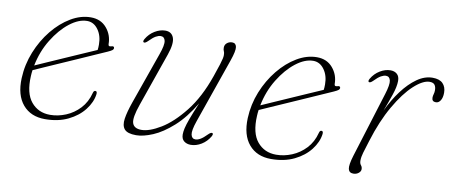

<svg xmlns="http://www.w3.org/2000/svg" viewBox="-50 -638 1941 825"><g transform="rotate(10 921.0 -225.0)"><path d="M371.5 -136.5Q367 -101 341.2 -67.8Q315.5 -34.5 272.2 -13.5Q229 7.5 171.5 7.5Q109.5 7.5 74.8 -33.5Q40 -74.5 43 -148.5Q45.5 -208.5 67.8 -263.8Q90 -319 125.5 -362.8Q161 -406.5 204 -432Q247 -457.5 291 -457.5Q334.5 -457.5 360 -427.5Q385.5 -397.5 385.5 -357.5Q385.5 -346 398 -350Q411.5 -354.5 411.5 -344Q411.5 -339.5 406.8 -335.5Q402 -331.5 387.5 -325Q369 -317 337.2 -302.8Q305.5 -288.5 267.8 -272Q230 -255.5 193.2 -239.2Q156.5 -223 127 -210Q97.5 -197 83 -190.5Q81 -177.5 80.5 -164.5Q76.5 -89 107.5 -51.8Q138.5 -14.5 190 -14.5Q224.5 -14.5 258.5 -28.5Q292.5 -42.5 318.5 -70.2Q344.5 -98 355 -139Q357.5 -149.5 364.5 -149.5Q373 -149.5 371.5 -136.5ZM278 -439.5Q241.5 -439.5 202 -408.8Q162.5 -378 130.8 -326.2Q99 -274.5 86.5 -211.5Q105 -220 137.2 -234Q169.5 -248 207.2 -264.8Q245 -281.5 281 -297.2Q317 -313 343.5 -324.5Q345 -333 345 -348.5Q345 -387 326 -413.2Q307 -439.5 278 -439.5Z M891 -58.5Q897 -56 890.5 -44Q876.5 -20 853.8 -6.2Q831 7.5 808 7.5Q790 7.5 778.2 -2Q766.5 -11.5 766.5 -31Q766.5 -42.5 770 -58.2Q773.5 -74 783.5 -101.2Q793.5 -128.5 813 -174.5Q773 -107.5 728.2 -67.5Q683.5 -27.5 642 -10Q600.5 7.5 569.5 7.5Q531.5 7.5 518.2 -8.2Q505 -24 509.5 -54.2Q514 -84.5 529.5 -128.5L608.5 -352.5Q624 -395.5 620.2 -413Q616.5 -430.5 600.5 -430.5Q591 -430.5 579 -423.8Q567 -417 550.5 -400Q539 -388.5 533 -391Q527 -393.5 533.5 -405.5Q547.5 -429.5 570.2 -443.2Q593 -457 616 -457Q643.5 -457 652.5 -432.8Q661.5 -408.5 644 -358L562.5 -124.5Q541 -63.5 548.5 -41.2Q556 -19 588 -19Q622.5 -19 672 -49Q721.5 -79 771 -141.5Q820.5 -204 854 -300.5Q866.5 -336 872.2 -354.8Q878 -373.5 879.8 -382.2Q881.5 -391 881.5 -396.5Q881.5 -408 878.5 -413.5Q875.5 -419 875.5 -428.5Q875.5 -441.5 885 -449.2Q894.5 -457 907.5 -457Q923.5 -457 926.5 -440.5Q929.5 -424 914 -379.5L815.5 -97Q800.5 -54 804.2 -36.5Q808 -19 823.5 -19Q833.5 -19 845.2 -25.8Q857 -32.5 873.5 -49.5Q885 -61 891 -58.5Z M1358 -136.5Q1353.5 -101 1327.8 -67.8Q1302 -34.5 1258.8 -13.5Q1215.5 7.5 1158 7.5Q1096 7.5 1061.2 -33.5Q1026.5 -74.5 1029.5 -148.5Q1032 -208.5 1054.2 -263.8Q1076.5 -319 1112 -362.8Q1147.5 -406.5 1190.5 -432Q1233.5 -457.5 1277.5 -457.5Q1321 -457.5 1346.5 -427.5Q1372 -397.5 1372 -357.5Q1372 -346 1384.5 -350Q1398 -354.5 1398 -344Q1398 -339.5 1393.2 -335.5Q1388.5 -331.5 1374 -325Q1355.5 -317 1323.8 -302.8Q1292 -288.5 1254.2 -272Q1216.5 -255.5 1179.8 -239.2Q1143 -223 1113.5 -210Q1084 -197 1069.5 -190.5Q1067.5 -177.5 1067 -164.5Q1063 -89 1094 -51.8Q1125 -14.5 1176.5 -14.5Q1211 -14.5 1245 -28.5Q1279 -42.5 1305 -70.2Q1331 -98 1341.5 -139Q1344 -149.5 1351 -149.5Q1359.5 -149.5 1358 -136.5ZM1264.5 -439.5Q1228 -439.5 1188.5 -408.8Q1149 -378 1117.2 -326.2Q1085.5 -274.5 1073 -211.5Q1091.5 -220 1123.8 -234Q1156 -248 1193.8 -264.8Q1231.5 -281.5 1267.5 -297.2Q1303.5 -313 1330 -324.5Q1331.5 -333 1331.5 -348.5Q1331.5 -387 1312.5 -413.2Q1293.5 -439.5 1264.5 -439.5Z M1515.5 -391Q1509.5 -393.5 1516 -405.5Q1530 -429.5 1552.8 -443.2Q1575.5 -457 1598.5 -457Q1616 -457 1627 -447.2Q1638 -437.5 1638 -417.5Q1638 -392.5 1625.2 -355.2Q1612.5 -318 1598.5 -281.5Q1621.5 -330.5 1651.2 -370.2Q1681 -410 1714.2 -433.5Q1747.5 -457 1782 -457Q1812.5 -457 1827 -442Q1841.5 -427 1841.5 -402Q1841.5 -380.5 1833.5 -368Q1825.5 -355.5 1813.5 -355.5Q1796 -355.5 1796 -372.5Q1796 -380.5 1798.5 -388.2Q1801 -396 1801 -406Q1801 -420 1794.8 -428.8Q1788.5 -437.5 1772.5 -437.5Q1743.5 -437.5 1704.2 -401.5Q1665 -365.5 1626.8 -299.2Q1588.5 -233 1560.5 -142Q1549.5 -107.5 1543.8 -87.8Q1538 -68 1538 -53Q1538 -40 1543.8 -33.2Q1549.5 -26.5 1549.5 -16.5Q1549.5 -7 1540 0.5Q1530.5 8 1517.5 8Q1499 8 1495.2 -8.5Q1491.5 -25 1504.5 -67.5L1593 -352.5Q1606.5 -395.5 1602.8 -413Q1599 -430.5 1583 -430.5Q1573.5 -430.5 1561.5 -423.8Q1549.5 -417 1533 -400Q1521.5 -388.5 1515.5 -391Z"/></g></svg>

Font: Fraunces 9pt S000 Thin
Style: Italic
Weight: 100
Italic angle: -16°
Version: Version 1.000; ttfautohint (v1.8.3)